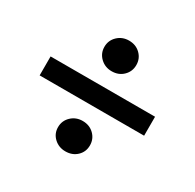

<svg xmlns="http://www.w3.org/2000/svg" viewBox="-119 -709 783 772"><g transform="rotate(30 272.0 -323.0)"><path d="M272 -66Q241 -66 219.5 -86Q198 -106 198 -136Q198 -166 219.5 -186.5Q241 -207 272 -207Q304 -207 325 -186.5Q346 -166 346 -136Q346 -106 325 -86Q304 -66 272 -66ZM272 -438Q241 -438 219.5 -458.5Q198 -479 198 -509Q198 -539 219.5 -559.5Q241 -580 272 -580Q304 -580 325 -559.5Q346 -539 346 -509Q346 -479 325 -458.5Q304 -438 272 -438ZM515 -279H30V-367H515Z"/></g></svg>

Font: Source Serif Pro
Style: Bold
Weight: 700
Designer: Frank Grießhammer
Foundry: Adobe Systems Incorporated
Version: Version 3.001;hotconv 1.0.111;makeotfexe 2.5.65597